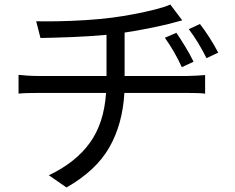

<svg xmlns="http://www.w3.org/2000/svg" viewBox="-20 -776 1040 849"><path d="M760 -631Q777 -606 798.5 -571Q820 -536 836 -503L784 -479Q752 -549 709 -609ZM864 -670Q883 -646 905.5 -611Q928 -576 945 -543L893 -519Q875 -555 856.5 -585.5Q838 -616 815 -647ZM62 -445Q79 -443 103 -441.5Q127 -440 149 -440H451V-622Q375 -615 296 -612Q217 -609 159 -608L140 -682Q178 -681 236 -682Q294 -683 358 -687Q422 -691 476 -698Q522 -704 572 -713.5Q622 -723 665.5 -734Q709 -745 733 -756L786 -686Q770 -682 755.5 -678Q741 -674 730 -671Q693 -662 639 -651Q585 -640 531 -632V-440H808Q824 -440 847.5 -441.5Q871 -443 887 -444V-362Q871 -364 849.5 -364.5Q828 -365 809 -365H530Q522 -226 463 -123.5Q404 -21 274 53L196 -1Q314 -57 377 -144Q440 -231 449 -365H151Q127 -365 103.5 -364.5Q80 -364 62 -362Z"/></svg>

Font: Go Noto Current
Style: Regular
Weight: 400
Designer: Monotype Design Team
Foundry: Monotype Imaging Inc.
Version: Version 2.007; ttfautohint (v1.8) -l 8 -r 50 -G 200 -x 14 -D